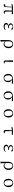

<svg xmlns="http://www.w3.org/2000/svg" viewBox="5112 -5682 777 11040"><g transform="rotate(90 5500.0 -162.5)"><path d="M682 15C725 15 756 -6 775 -42L766 -60C750 -50 735 -44 710 -44C672 -44 650 -64 648 -132L642 -453L799 -449L796 -517H410C315 -517 251 -502 192 -468L199 -438L370 -453C368 -337 364 -211 345 -83C309 -82 279 -80 251 -77C236 -67 229 -54 229 -34C229 -6 249 13 282 13C341 13 380 -24 386 -102C398 -212 400 -337 400 -454H590C585 -328 579 -205 579 -114C579 -21 618 15 682 15Z M1496 15C1593 15 1670 -24 1714 -80L1700 -99C1648 -62 1588 -43 1521 -43C1427 -43 1381 -80 1381 -143C1381 -200 1421 -247 1552 -247C1562 -247 1572 -247 1598 -246V-298C1574 -296 1559 -296 1542 -296C1433 -296 1393 -337 1393 -398C1393 -460 1440 -501 1526 -501L1555 -500L1598 -457C1624 -432 1638 -427 1661 -427C1684 -427 1702 -444 1699 -472C1666 -513 1593 -531 1521 -531C1385 -531 1321 -466 1321 -391C1321 -331 1364 -283 1465 -268C1348 -252 1300 -195 1300 -127C1300 -39 1379 15 1496 15Z M2279 200 2289 206 2372 189 2359 -69C2396 -15 2453 15 2517 15C2641 15 2750 -93 2750 -264C2750 -440 2651 -531 2518 -531C2375 -531 2285 -436 2285 -245L2284 -6ZM2358 -106 2359 -306C2360 -426 2419 -498 2512 -498C2600 -498 2669 -416 2669 -263C2669 -113 2605 -30 2500 -30C2439 -30 2393 -57 2358 -106Z M3548 14C3588 14 3619 -11 3632 -35L3623 -52C3610 -45 3597 -39 3577 -39C3545 -39 3525 -54 3525 -118C3525 -196 3530 -283 3542 -519L3533 -525L3453 -508L3457 -112C3457 -20 3492 14 3548 14Z M4465 15C4595 15 4705 -83 4705 -241C4705 -347 4643 -435 4553 -473L4796 -450L4791 -523L4534 -519C4325 -516 4229 -411 4229 -246C4229 -84 4330 15 4465 15ZM4484 -480C4580 -456 4629 -345 4629 -228C4629 -93 4565 -18 4476 -18C4385 -18 4311 -105 4311 -254C4311 -382 4367 -467 4484 -480Z M5465 15C5595 15 5705 -83 5705 -241C5705 -347 5643 -435 5553 -473L5796 -450L5791 -523L5534 -519C5325 -516 5229 -411 5229 -246C5229 -84 5330 15 5465 15ZM5484 -480C5580 -456 5629 -345 5629 -228C5629 -93 5565 -18 5476 -18C5385 -18 5311 -105 5311 -254C5311 -382 5367 -467 5484 -480Z M6496 15C6615 15 6737 -75 6737 -263C6737 -439 6640 -531 6505 -531C6385 -531 6261 -438 6261 -258C6261 -70 6373 15 6496 15ZM6506 -18C6422 -18 6343 -105 6343 -295C6343 -415 6406 -498 6496 -498C6595 -498 6657 -391 6657 -221C6657 -106 6604 -18 6506 -18Z M7553 15C7598 15 7627 -6 7648 -43L7640 -61C7624 -52 7607 -47 7584 -47C7547 -47 7523 -65 7521 -137L7518 -454L7728 -450L7725 -517H7499C7388 -517 7324 -504 7264 -465L7270 -437L7477 -454C7464 -344 7452 -221 7452 -112C7452 -20 7489 15 7553 15Z M8496 15C8593 15 8670 -24 8714 -80L8700 -99C8648 -62 8588 -43 8521 -43C8427 -43 8381 -80 8381 -143C8381 -200 8421 -247 8552 -247C8562 -247 8572 -247 8598 -246V-298C8574 -296 8559 -296 8542 -296C8433 -296 8393 -337 8393 -398C8393 -460 8440 -501 8526 -501L8555 -500L8598 -457C8624 -432 8638 -427 8661 -427C8684 -427 8702 -444 8699 -472C8666 -513 8593 -531 8521 -531C8385 -531 8321 -466 8321 -391C8321 -331 8364 -283 8465 -268C8348 -252 8300 -195 8300 -127C8300 -39 8379 15 8496 15Z M9279 200 9289 206 9372 189 9359 -69C9396 -15 9453 15 9517 15C9641 15 9750 -93 9750 -264C9750 -440 9651 -531 9518 -531C9375 -531 9285 -436 9285 -245L9284 -6ZM9358 -106 9359 -306C9360 -426 9419 -498 9512 -498C9600 -498 9669 -416 9669 -263C9669 -113 9605 -30 9500 -30C9439 -30 9393 -57 9358 -106Z M10496 15C10615 15 10737 -75 10737 -263C10737 -439 10640 -531 10505 -531C10385 -531 10261 -438 10261 -258C10261 -70 10373 15 10496 15ZM10506 -18C10422 -18 10343 -105 10343 -295C10343 -415 10406 -498 10496 -498C10595 -498 10657 -391 10657 -221C10657 -106 10604 -18 10506 -18Z"/></g></svg>

Font: Harano Aji Mincho
Style: Regular
Weight: 400
Foundry: Masamichi Hosoda
Version: HaranoAjiMincho-Regular version 20230610;ttx 4.39.4